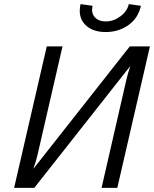

<svg xmlns="http://www.w3.org/2000/svg" viewBox="-20 -916 753 936"><path d="M495.1 -759.8Q429.7 -759.8 394.3 -796.6Q358.9 -833.5 372.6 -896L431.2 -887.7Q423.3 -853.5 441.9 -832.5Q460.4 -811.5 495.6 -811.5Q533.2 -811.5 566.7 -836.2Q600.1 -860.8 607.9 -896L667 -887.7Q653.3 -826.7 605.5 -793.2Q557.6 -759.8 495.1 -759.8ZM612.8 -689.9H710.9L551.8 0H475.1L597.2 -532.2Q603 -556.2 615.2 -594.2L147 0H48.8L208 -689.9H284.7L162.6 -159.7Q157.7 -136.7 142.6 -92.8Z"/></svg>

Font: HK Grotesk Italic
Style: Regular
Weight: 400
Italic angle: -13°
Designer: Alfredo Marco Pradil and Stefan Peev
Foundry: Hanken Design Co.
Version: Version 1.000;PS 001.000;hotconv 1.0.88;makeotf.lib2.5.64775